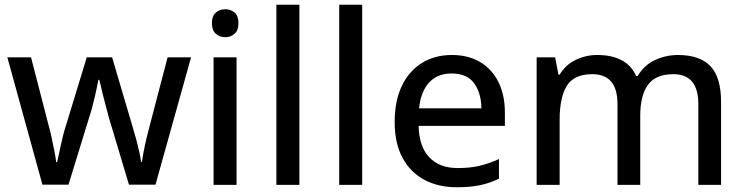

<svg xmlns="http://www.w3.org/2000/svg" viewBox="-20 -780 3142 810"><path d="M439 -285Q434 -306 427.5 -328.5Q421 -351 416 -372.5Q411 -394 406.5 -412.5Q402 -431 399 -443H395Q393 -431 389 -412.5Q385 -394 380 -372Q375 -350 369 -327.5Q363 -305 356 -284L269 -1H159L11 -538H111L183 -259Q191 -231 197.5 -200.5Q204 -170 209.5 -142.5Q215 -115 217 -96H221Q224 -109 228 -127.5Q232 -146 236.5 -167Q241 -188 246 -208Q251 -228 256 -243L346 -538H453L540 -243Q547 -221 554 -194.5Q561 -168 567 -142Q573 -116 575 -97H579Q581 -114 586 -140.5Q591 -167 598.5 -198.5Q606 -230 614 -259L687 -538H786L636 -1H524Z M978 -538V0H881V-538ZM931 -741Q953 -741 969.5 -727Q986 -713 986 -682Q986 -652 969.5 -637.5Q953 -623 931 -623Q907 -623 890.5 -637.5Q874 -652 874 -682Q874 -713 890.5 -727Q907 -741 931 -741Z M1243 0H1146V-760H1243Z M1508 0H1411V-760H1508Z M1886 -548Q1956 -548 2006 -518Q2056 -488 2083 -433.5Q2110 -379 2110 -305V-249H1746Q1748 -162 1791 -116.5Q1834 -71 1911 -71Q1963 -71 2003 -80.5Q2043 -90 2085 -109V-26Q2045 -7 2004 1.5Q1963 10 1907 10Q1830 10 1771 -21Q1712 -52 1678.5 -113.5Q1645 -175 1645 -265Q1645 -354 1675 -417Q1705 -480 1759.5 -514Q1814 -548 1886 -548ZM1885 -470Q1825 -470 1790 -431.5Q1755 -393 1748 -323H2011Q2010 -388 1980 -429Q1950 -470 1885 -470Z M2840 -548Q2932 -548 2977 -501Q3022 -454 3022 -350V0H2926V-341Q2926 -467 2821 -467Q2746 -467 2713.5 -422Q2681 -377 2681 -292V0H2585V-341Q2585 -467 2479 -467Q2401 -467 2371 -417.5Q2341 -368 2341 -275V0H2244V-538H2322L2336 -465H2341Q2366 -507 2409 -527.5Q2452 -548 2499 -548Q2561 -548 2602.5 -526Q2644 -504 2664 -459H2670Q2697 -505 2743 -526.5Q2789 -548 2840 -548Z"/></svg>

Font: Noto Sans Sundanese Medium
Style: Regular
Weight: 500
Version: Version 2.003